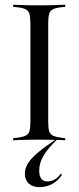

<svg xmlns="http://www.w3.org/2000/svg" viewBox="-20 -591 331 809"><path d="M137.1 -2.4Q115.3 -2.4 96 -2Q76.6 -1.6 61.3 -1.2Q46 -0.8 35.5 0V-8.9L52.4 -10.5Q75.8 -13.7 87.9 -19.4Q100 -25 104 -38.7Q108.1 -52.4 108.1 -78.2V-492.7Q108.1 -519.4 104 -532.7Q100 -546 87.9 -552Q75.8 -558.1 52.4 -560.5L35.5 -562.1V-571Q46 -571 61.3 -570.2Q76.6 -569.4 96 -569Q115.3 -568.5 137.1 -568.5H146H154Q175.8 -568.5 195.2 -569Q214.5 -569.4 229.4 -570.2Q244.4 -571 254.8 -571V-562.1L238.7 -560.5Q215.3 -558.1 203.2 -552Q191.1 -546 187.1 -532.7Q183.1 -519.4 183.1 -492.7V-78.2Q183.1 -52.4 187.1 -38.7Q191.1 -25 203.2 -19.4Q215.3 -13.7 238.7 -10.5L254.8 -8.9V0Q244.4 -0.8 229.4 -1.2Q214.5 -1.6 195.2 -2Q175.8 -2.4 154 -2.4H146ZM146.8 197.6Q117.7 197.6 101.2 182.3Q84.7 166.9 84.7 140.3Q84.7 119.4 97.2 98.4Q109.7 77.4 138.7 52.8Q167.7 28.2 216.9 -4.8H222.6Q182.3 33.1 163.7 64.5Q145.2 96 145.2 127.4Q145.2 173.4 179.8 173.4Q213.7 173.4 237.1 139.5L240.3 146.8Q224.2 171 199.6 184.3Q175 197.6 146.8 197.6Z"/></svg>

Font: Playfair 144pt SemiCondensed Light
Style: Regular
Weight: 300
Width: 4
Designer: Claus Eggers Sørensen
Foundry: Claus Eggers Sørensen
Version: Version 2.203